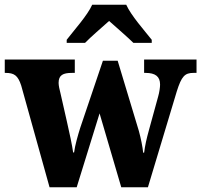

<svg xmlns="http://www.w3.org/2000/svg" viewBox="-24 -786 845 806"><path d="M256 -619V-606H333C356 -630 405 -672 434 -698C462 -673 515 -627 536 -606H613V-619C583 -657 526 -721 506 -766H363C343 -721 285 -657 256 -619ZM65 -427 184 0H298L394 -310L485 0H597L718 -402C738 -466 752 -480 788 -480H801V-536H581V-480H587C628 -480 648 -465 648 -431C648 -420 645 -398 640 -381L601 -239C591 -203 585 -176 581 -145H577C575 -168 567 -207 559 -236L470 -531H408L313 -250C303 -218 291 -177 287 -146H283C279 -176 268 -227 257 -275L230 -394C226 -409 222 -427 222 -438C222 -471 241 -480 278 -480H290V-536H-4V-480H-1C35 -480 51 -470 65 -427Z"/></svg>

Font: Noto Serif Sinhala SemiCondensed ExtraBold
Style: Regular
Weight: 800
Width: 4
Designer: Jelle Bosma - Monotype Design Team
Foundry: Monotype Imaging Inc.
Version: Version 2.007